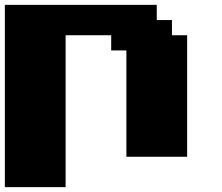

<svg xmlns="http://www.w3.org/2000/svg" viewBox="-20 -645 915 790"><path d="M0 125H250V-500H437.5V-437.5H500V0H750V-500H687.5V-562.5H625V-625H0Z"/></svg>

Font: Faithful 32x
Style: Bold
Weight: 400
Foundry: Faithful Resource Pack
Version: Version 1.0; January 27, 2023